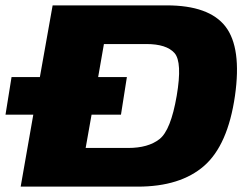

<svg xmlns="http://www.w3.org/2000/svg" viewBox="-56 -695 928 715"><path d="M-35.5 -268 -13 -408H92.5L140 -675H564.5Q723 -675 783.8 -596Q844.5 -517 819 -338Q792.5 -154.5 704 -77.2Q615.5 0 457 0H21L68 -268ZM263 -144H421Q496 -144 538 -177Q580 -210 602 -338Q623.5 -464 593.8 -497.5Q564 -531 489 -531H331L309.5 -408H416.5L394.5 -268H285Z"/></svg>

Font: Anybody ExtraExpanded ExtraBold
Style: Italic
Weight: 800
Width: 8
Italic angle: -10°
Designer: Tyler Finck
Foundry: Etcetera Type Company
Version: Version 1.010; ttfautohint (v1.8.3) -l 8 -r 50 -G 200 -x 14 